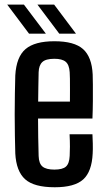

<svg xmlns="http://www.w3.org/2000/svg" viewBox="-20 -782 449 810"><path d="M211 8Q123.5 8 86 -25.8Q48.5 -59.5 44.5 -134.5Q43.5 -167.5 42.8 -210.2Q42 -253 42 -298.8Q42 -344.5 42.8 -387.8Q43.5 -431 44.5 -464Q49 -542 87.8 -575Q126.5 -608 209.5 -608Q293.5 -608 330.5 -574.8Q367.5 -541.5 371 -468Q371.5 -456.5 371.8 -425.5Q372 -394.5 371.8 -355.8Q371.5 -317 370 -282H140.5Q140.5 -243.5 141.2 -204.2Q142 -165 143 -124Q144 -92 159.5 -79.2Q175 -66.5 209.5 -66.5Q244 -66.5 258.2 -79.2Q272.5 -92 274 -124.5Q275 -139.5 275 -163.5Q275 -187.5 273.5 -215.5H370Q371 -201.5 371.5 -176Q372 -150.5 371 -134.5Q367.5 -58 331 -25Q294.5 8 211 8ZM141 -353.5H275Q275 -379 275.2 -404.5Q275.5 -430 275 -449.8Q274.5 -469.5 274 -477.5Q272 -509 257 -521.5Q242 -534 209.5 -534Q173 -534 158.5 -520.2Q144 -506.5 143 -477.5Q142.5 -447 141.8 -415.8Q141 -384.5 141 -353.5ZM230 -640 138 -762.5H208.5L300.5 -640ZM102.5 -640 10.5 -762.5H81L173.5 -640Z"/></svg>

Font: Big Shoulders Text Thin SemiBold
Style: Regular
Weight: 600
Version: Version 2.002